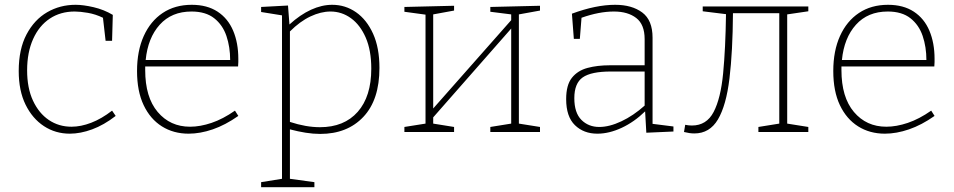

<svg xmlns="http://www.w3.org/2000/svg" viewBox="-20 -550 3977 800"><path d="M271 7Q211 7 163 -24.5Q115 -56 86.5 -114Q58 -172 58 -254Q58 -345 90.5 -406.5Q123 -468 176.5 -499Q230 -530 295 -530Q327 -530 370 -520Q413 -510 450 -488L447 -380H420L409 -476Q378 -491 346 -496.5Q314 -502 291 -502Q232 -502 187.5 -472.5Q143 -443 118 -387.5Q93 -332 93 -257Q93 -183 117.5 -130.5Q142 -78 183.5 -50Q225 -22 278 -22Q317 -22 360 -38.5Q403 -55 447 -89L462 -67Q413 -29 364 -11Q315 7 271 7Z M766 7Q703 7 654.5 -23.5Q606 -54 578.5 -112Q551 -170 551 -254Q551 -338 579 -400Q607 -462 658 -496Q709 -530 779 -530Q843 -530 886.5 -501.5Q930 -473 951.5 -422Q973 -371 973 -305Q973 -299 973 -291.5Q973 -284 972 -273H585Q585 -266 585 -258Q585 -145 637 -83.5Q689 -22 772 -22Q814 -22 861.5 -38Q909 -54 959 -89L973 -67Q919 -29 866.5 -11Q814 7 766 7ZM778 -502Q695 -502 645.5 -447Q596 -392 587 -300H939Q939 -354 923.5 -400Q908 -446 872.5 -474Q837 -502 778 -502Z M1068 230V209L1155 195V-486L1068 -500V-521L1180 -527L1186 -448Q1231 -489 1276 -509.5Q1321 -530 1364 -530Q1419 -530 1463.5 -499Q1508 -468 1534.5 -409.5Q1561 -351 1561 -267Q1561 -134 1494 -63Q1427 8 1314 8Q1285 8 1253.5 3Q1222 -2 1188 -11V195L1290 209V230ZM1313 -20Q1414 -20 1470.5 -84Q1527 -148 1527 -264Q1527 -340 1504 -393Q1481 -446 1442.5 -474Q1404 -502 1357 -502Q1317 -502 1273.5 -481.5Q1230 -461 1188 -419V-42Q1255 -20 1313 -20Z M1665 0V-21L1753 -35V-489L1665 -501V-521L1872 -526V-506L1785 -490V-98L2110 -466V-490L2023 -501V-521L2230 -526V-506L2142 -490V-35L2230 -21V0H2023V-21L2110 -35V-431L1785 -61V-35L1872 -21V0Z M2673 3 2668 -86Q2623 -42 2570.5 -17.5Q2518 7 2469 7Q2412 7 2375.5 -28.5Q2339 -64 2339 -137Q2339 -196 2363 -226Q2387 -256 2428 -267Q2469 -278 2521 -278H2666V-387Q2666 -448 2631 -475Q2596 -502 2538 -502Q2476 -502 2403 -476L2396 -388H2371L2363 -493Q2463 -530 2543 -530Q2613 -530 2656 -498Q2699 -466 2699 -393V-34L2786 -23V-2ZM2373 -141Q2373 -80 2402.5 -50.5Q2432 -21 2477 -21Q2519 -21 2569 -44.5Q2619 -68 2666 -110V-252H2525Q2443 -252 2408 -227.5Q2373 -203 2373 -141Z M2873 6Q2863 6 2852.5 4.5Q2842 3 2830 0L2835 -30Q2849 -27 2863 -27Q2924 -27 2953.5 -83.5Q2983 -140 2993 -244Q3003 -348 3005 -491L2908 -503V-523H3348V-503L3260 -490V-35L3348 -21V0H3140V-21L3227 -35V-495H3034Q3033 -336 3019.5 -223.5Q3006 -111 2971.5 -52.5Q2937 6 2873 6Z M3667 7Q3604 7 3555.5 -23.5Q3507 -54 3479.5 -112Q3452 -170 3452 -254Q3452 -338 3480 -400Q3508 -462 3559 -496Q3610 -530 3680 -530Q3744 -530 3787.5 -501.5Q3831 -473 3852.5 -422Q3874 -371 3874 -305Q3874 -299 3874 -291.5Q3874 -284 3873 -273H3486Q3486 -266 3486 -258Q3486 -145 3538 -83.5Q3590 -22 3673 -22Q3715 -22 3762.5 -38Q3810 -54 3860 -89L3874 -67Q3820 -29 3767.5 -11Q3715 7 3667 7ZM3679 -502Q3596 -502 3546.5 -447Q3497 -392 3488 -300H3840Q3840 -354 3824.5 -400Q3809 -446 3773.5 -474Q3738 -502 3679 -502Z"/></svg>

Font: Bitter ExtraLight
Style: Regular
Weight: 200
Designer: Sol Matas, and Bitter project Authors
Foundry: Sol Matas
Version: Version 2.001